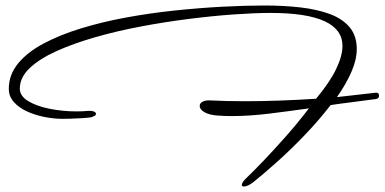

<svg xmlns="http://www.w3.org/2000/svg" viewBox="-20 -550 1398 698"><path d="M900 113Q880 128 867 128Q859 128 859 122Q859 118 864 110.5Q869 103 881 92Q900 74 936 36.5Q972 -1 1016.5 -51Q1061 -101 1103 -156Q1032 -146 959.5 -137Q887 -128 821 -128Q808 -128 795.5 -128.5Q783 -129 771 -130Q741 -132 723.5 -142Q706 -152 706 -165Q706 -175 717 -180.5Q728 -186 744 -185Q800 -182 871 -182Q933 -182 1000 -184.5Q1067 -187 1129 -191Q1179 -251 1202 -299Q1225 -347 1225 -383Q1225 -503 964 -503Q906 -503 829 -497.5Q752 -492 665 -481Q578 -470 491 -453.5Q404 -437 325.5 -414.5Q247 -392 185 -364Q123 -336 87.5 -302Q52 -268 52 -228Q52 -201 82.5 -182.5Q113 -164 160.5 -154.5Q208 -145 259 -145Q270 -145 280.5 -145.5Q291 -146 300 -147H306Q319 -147 326 -142Q332 -136 326 -130Q321 -127 313 -124Q303 -122 280.5 -120.5Q258 -119 236.5 -118.5Q215 -118 207 -118Q175 -118 140.5 -125Q106 -132 77 -145.5Q48 -159 30 -179.5Q12 -200 12 -227Q12 -278 45.5 -319Q79 -360 138 -391.5Q197 -423 273.5 -446.5Q350 -470 436.5 -486Q523 -502 612.5 -511.5Q702 -521 786.5 -525.5Q871 -530 942 -530Q1012 -530 1072.5 -523Q1133 -516 1179 -499Q1225 -482 1251 -451Q1277 -420 1277 -372Q1277 -333 1257.5 -288.5Q1238 -244 1205 -197L1346 -213H1348Q1358 -213 1358 -202Q1358 -192 1347 -190Q1338 -189 1316 -186Q1294 -183 1267 -179.5Q1240 -176 1216.5 -173Q1193 -170 1182 -168Q1138 -111 1086 -57Q1034 -3 984.5 41Q935 85 900 113Z"/></svg>

Font: WindSong Medium
Style: Regular
Weight: 500
Designer: Robert E. Leuschke
Foundry: Robert E. Leuschke
Version: Version 1.010; ttfautohint (v1.8.3)